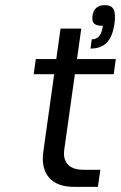

<svg xmlns="http://www.w3.org/2000/svg" viewBox="-20 -731 473 751"><path d="M231.4 -146Q226.1 -109.4 244.9 -88.1Q263.7 -66.9 307.6 -66.9H372.6L362.8 0H272Q202.6 0 171.6 -36.6Q140.6 -73.2 149.4 -137.2L191.9 -440.9H111.8L120.1 -500H200.2L216.8 -619.1H297.9L281.2 -500H433.1L424.8 -440.9H272.9ZM390.1 -710.9H391.1Q416 -710.9 424.6 -693.6Q433.1 -676.3 427.7 -638.2Q420.4 -587.4 397.7 -564.2Q375 -541 334 -541L338.9 -577.1Q357.4 -577.1 367.9 -589.6Q378.4 -602.1 382.3 -629.9Q357.4 -629.9 348.1 -638.9Q338.9 -647.9 341.8 -668.9Q347.7 -710.9 390.1 -710.9Z"/></svg>

Font: Fivo Sans
Style: Italic
Weight: 400
Designer: Alexander Slobzheninov
Foundry: Alexander Slobzheninov
Version: 1.0